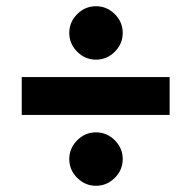

<svg xmlns="http://www.w3.org/2000/svg" viewBox="-20 -659 616 618"><path d="M289 -467Q254 -467 228.5 -492.5Q203 -518 203 -553Q203 -588 228.5 -613.5Q254 -639 289 -639Q324 -639 349.5 -613.5Q375 -588 375 -553Q375 -518 349.5 -492.5Q324 -467 289 -467ZM289 -61Q254 -61 228.5 -86.5Q203 -112 203 -147Q203 -182 228.5 -207.5Q254 -233 289 -233Q324 -233 349.5 -207.5Q375 -182 375 -147Q375 -112 349.5 -86.5Q324 -61 289 -61ZM50 -289V-411H526V-289Z"/></svg>

Font: MuseoModerno Thin SemiBold
Style: Regular
Weight: 600
Version: Version 1.003